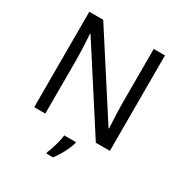

<svg xmlns="http://www.w3.org/2000/svg" viewBox="-210 -869 1180 1244"><g transform="rotate(30 380.0 -246.5)"><path d="M663 0H558L176 -593H172Q174 -570 175.5 -538.5Q177 -507 178.5 -471.5Q180 -436 180 -399V0H97V-714H201L582 -123H586Q585 -139 583.5 -171Q582 -203 580.5 -241Q579 -279 579 -311V-714H663ZM444 70Q440 88 427.5 115.5Q415 143 398.5 171Q382 199 364 221H316V209Q324 192 332.5 165.5Q341 139 348 110.5Q355 82 357 61H444Z"/></g></svg>

Font: Noto Sans Ambassadori
Style: Regular
Weight: 400
Designer: Monotype Design Team
Foundry: Monotype Imaging Inc.
Version: Version 2.013